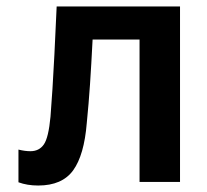

<svg xmlns="http://www.w3.org/2000/svg" viewBox="-20 -562 640 593"><path d="M98 11Q64 11 37 1V-100Q57 -95 74 -95Q101 -95 115.5 -116Q130 -137 136 -202Q139 -242 142 -287Q145 -332 148 -393Q151 -454 155 -542H536V0H411V-440H266Q262 -361 258 -301.5Q254 -242 248 -182Q240 -83 206 -36Q172 11 98 11Z"/></svg>

Font: Noto Sans Mono SemiBold
Style: Regular
Weight: 600
Designer: Monotype Design Team
Foundry: Monotype Imaging Inc.
Version: Version 2.014; ttfautohint (v1.8.4.7-5d5b)